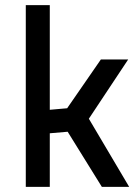

<svg xmlns="http://www.w3.org/2000/svg" viewBox="-20 -732 544 752"><path d="M175 0V-210L245 -216L379 0H486L328 -267L482 -499H375L243 -308L175 -302V-712H81V0Z"/></svg>

Font: TitilliumText22L
Style: 600 wt
Weight: 600
Designer: Campivisivi
Foundry: Campivisivi
Version: 1.000